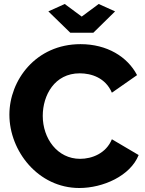

<svg xmlns="http://www.w3.org/2000/svg" viewBox="-20 -935 728 961"><path d="M222 -878 332 -771H447L556 -878L474 -915L389 -852L304 -915ZM27 -361C27 -179 171 6 377 6C495 6 632 -54 674 -159L540 -238C511 -167 440 -140 381 -140C267 -140 194 -242 194 -355C194 -458 253 -568 379 -568C437 -568 508 -546 540 -471L666 -559C618 -651 516 -714 383 -714C159 -714 27 -533 27 -361Z"/></svg>

Font: Raleway
Style: ExtraBold
Weight: 800
Designer: Matt McInerney, Pablo Impallari, Rodrigo Fuenzalida
Foundry: Matt McInerney, Pablo Impallari, Rodrigo Fuenzalida
Version: Version 3.000